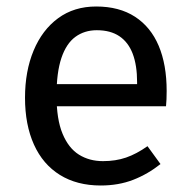

<svg xmlns="http://www.w3.org/2000/svg" viewBox="-20 -559 590 591"><path d="M276 -539Q347 -539 395.5 -507.5Q444 -476 468.5 -418Q493 -360 493 -279Q493 -266 492.5 -253.5Q492 -241 491 -232H139V-300H402Q402 -302 402 -303.5Q402 -305 402 -306Q402 -358 388.5 -393.5Q375 -429 347.5 -447.5Q320 -466 278 -466Q240 -466 212 -445.5Q184 -425 169 -380.5Q154 -336 154 -265Q154 -192 172.5 -147.5Q191 -103 223 -83Q255 -63 297 -63Q336 -63 368 -74Q400 -85 434 -109L474 -54Q435 -23 390 -5.5Q345 12 290 12Q217 12 164.5 -20.5Q112 -53 84.5 -114Q57 -175 57 -258Q57 -340 83.5 -403.5Q110 -467 159 -503Q208 -539 276 -539Z"/></svg>

Font: Fira Sans Variable
Style: Regular
Weight: 400
Designer: Carrois Corporate & Edenspiekermann AG
Foundry: Carrois Corporate GbR & Edenspiekermann AG
Version: Version 4.202